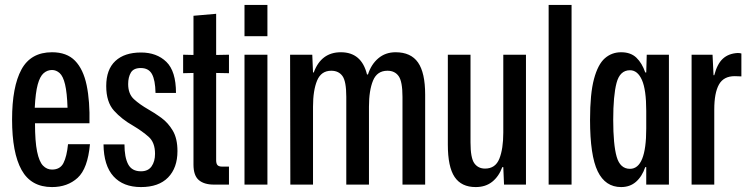

<svg xmlns="http://www.w3.org/2000/svg" viewBox="-20 -749 3047 779"><path d="M191 10Q106 10 67.5 -59.5Q29 -129 29 -264Q29 -397 67 -467Q105 -537 191 -537Q251 -537 284.5 -502.5Q318 -468 331.5 -403.5Q345 -339 343 -249H122Q122 -175 130.5 -134Q139 -93 154.5 -77Q170 -61 191 -61Q224 -61 237.5 -87.5Q251 -114 256 -164H345Q336 -65 295 -27.5Q254 10 191 10ZM191 -465Q172 -465 157 -452Q142 -439 133 -406Q124 -373 121 -312H254Q252 -373 244 -406.5Q236 -440 222 -452.5Q208 -465 191 -465Z M552 10Q480 10 440.5 -33.5Q401 -77 400 -163H485Q485 -111 500 -82.5Q515 -54 552 -54Q581 -54 595 -74Q609 -94 609 -125Q609 -171 583 -194Q557 -217 520 -239Q474 -265 442.5 -300Q411 -335 411 -400Q411 -467 448 -501.5Q485 -536 552 -536Q616 -536 655 -498Q694 -460 694 -372H611Q610 -424 596.5 -448.5Q583 -473 551 -473Q522 -473 511 -454.5Q500 -436 500 -408Q500 -368 523.5 -346.5Q547 -325 582 -305Q607 -291 634.5 -271Q662 -251 681 -219Q700 -187 700 -136Q700 -68 662 -29Q624 10 552 10Z M848 0Q808 0 786.5 -18.5Q765 -37 765 -81V-453L723 -452V-527L765 -526V-685L857 -693V-526L909 -527V-452L857 -453V-99Q857 -85 862.5 -79Q868 -73 882 -73H909V0Z M972 -602V-729H1065V-602ZM972 0V-527H1065V0Z M1158 0 1157 -527H1247L1250 -455H1253Q1283 -537 1363 -537Q1447 -537 1469 -447H1473Q1486 -488 1515 -512.5Q1544 -537 1585 -537Q1647 -537 1676 -495.5Q1705 -454 1705 -365V0H1613V-356Q1613 -418 1597.5 -440Q1582 -462 1552 -462Q1510 -462 1493.5 -422Q1477 -382 1477 -316V0H1385V-356Q1385 -419 1369.5 -440.5Q1354 -462 1324 -462Q1283 -462 1266.5 -422Q1250 -382 1250 -316V0Z M1910 10Q1852 10 1824.5 -31Q1797 -72 1797 -162V-527H1889V-171Q1889 -108 1904.5 -86.5Q1920 -65 1948 -65Q1990 -65 2006 -105Q2022 -145 2022 -211V-527H2114V0H2025L2022 -71H2018Q2004 -33 1977 -11.5Q1950 10 1910 10Z M2206 0V-729H2299V0Z M2500 10Q2436 10 2405 -54Q2374 -118 2374 -263Q2374 -369 2390 -428.5Q2406 -488 2434 -512.5Q2462 -537 2500 -537Q2539 -537 2562 -515Q2585 -493 2598 -455H2602L2604 -527H2694V0H2602V-71H2598Q2585 -33 2560.5 -11.5Q2536 10 2500 10ZM2536 -64Q2602 -64 2602 -227V-299Q2602 -385 2584.5 -424.5Q2567 -464 2536 -464Q2495 -464 2481.5 -412.5Q2468 -361 2468 -263Q2468 -162 2482 -113Q2496 -64 2536 -64Z M2786 0V-527H2871L2875 -444H2878Q2890 -490 2913 -511Q2936 -532 2973 -534Q2977 -534 2981 -533.5Q2985 -533 2988 -532V-439Q2982 -439 2975.5 -439.5Q2969 -440 2961 -440Q2916 -440 2897 -406Q2878 -372 2878 -305V0Z"/></svg>

Font: Mona Sans Condensed Medium
Style: Regular
Weight: 500
Width: 3
Designer: Deni Anggara
Foundry: GitHub
Version: Version 1.001; ttfautohint (v1.8.4.7-5d5b);gftools[0.9.31]